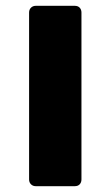

<svg xmlns="http://www.w3.org/2000/svg" viewBox="-20 -635 380 660"><path d="M103 5Q93 5 86.5 -1.5Q80 -8 80 -18V-592Q80 -602 86.5 -608.5Q93 -615 103 -615H237Q248 -615 254 -608.5Q260 -602 260 -592V-18Q260 -8 254 -1.5Q248 5 237 5Z"/></svg>

Font: Rubik Black
Style: Italic
Weight: 900
Italic angle: -12°
Designer: Hubert and Fischer
Foundry: Hubert and Fischer
Version: Version 2.300;gftools[0.9.30]